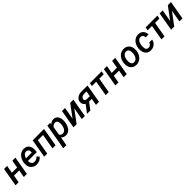

<svg xmlns="http://www.w3.org/2000/svg" viewBox="657 -2745 5154 5154"><g transform="rotate(-45 3234.0 -167.5)"><path d="M442.9 0H326.7L363.8 -213.4H165.5L128.4 0H12.2L104 -528.3H220.2L181.6 -308.1H380.4L418.5 -528.3H534.7Z M808.6 9.8Q739.7 8.3 689.2 -24.9Q638.7 -58.1 614.5 -115.7Q590.3 -173.3 596.2 -244.1L597.7 -264.2Q606.4 -344.7 644.8 -408.9Q683.1 -473.1 740.2 -506.3Q797.4 -539.6 864.3 -538.1Q963.4 -536.1 1012.9 -464.4Q1062.5 -392.6 1050.3 -277.3L1043.5 -226.6H710.9Q706.5 -163.6 736.3 -125Q766.1 -86.4 818.4 -85.4Q893.1 -83 956.1 -150.4L1014.6 -88.9Q981.4 -41.5 927.2 -15.4Q873 10.7 808.6 9.8ZM857.9 -443.4Q766.1 -446.3 720.2 -313.5L939.5 -313L941.4 -323.2Q944.8 -345.7 941.9 -367.2Q936.5 -401.9 914.6 -421.9Q892.6 -441.9 857.9 -443.4Z M1530.3 0H1414.1L1489.3 -432.6H1290.5L1215.3 0H1099.1L1190.9 -528.3H1622.1Z M2151.4 -262.2Q2141.6 -183.1 2109.1 -118.7Q2076.7 -54.2 2026.6 -21.2Q1976.6 11.7 1914.6 10.3Q1832 8.3 1784.7 -48.3L1737.3 203.1H1621.1L1748 -528.3L1854 -528.8L1845.2 -474.1Q1905.8 -540 1989.3 -538.1Q2039.6 -537.6 2076.7 -512.5Q2113.8 -487.3 2133.5 -439.5Q2153.3 -391.6 2154.8 -333Q2155.3 -303.2 2151.4 -262.2ZM2037.1 -272.5 2039.6 -308.1Q2041 -371.1 2018.8 -405.8Q1996.6 -440.4 1952.1 -441.4Q1886.7 -443.4 1838.9 -381.3L1797.9 -145.5Q1819.8 -86.4 1887.2 -84.5Q1944.8 -83 1984.1 -129.4Q2023.4 -175.8 2037.1 -272.5Z M2615.7 -528.3H2734.9L2643.1 0H2527.3L2587.9 -344.7L2331.1 0H2211.9L2303.7 -528.3H2419.4L2358.9 -183.6Z M3272.5 -528.3 3180.7 0H3065.4L3099.1 -193.8H2996.1L2852.5 0H2725.6L2888.7 -215.8Q2849.6 -237.8 2830.8 -274.4Q2812 -311 2814.5 -355.5Q2819.3 -434.1 2883.8 -481.4Q2948.2 -528.8 3044.4 -528.8ZM2929.7 -352.5Q2924.3 -321.3 2943.4 -302.2Q2962.4 -283.2 2995.6 -282.2L3114.3 -281.7L3140.6 -434.1L3041.5 -434.6Q2996.6 -433.6 2965.6 -410.4Q2934.6 -387.2 2929.7 -352.5Z M3792 -434.1H3626L3550.3 0H3434.6L3509.8 -434.1H3345.2L3361.8 -528.3H3808.6Z M4232.4 0H4116.2L4153.3 -213.4H3955.1L3918 0H3801.8L3893.6 -528.3H4009.8L3971.2 -308.1H4169.9L4208 -528.3H4324.2Z M4386.7 -266.1Q4395 -343.8 4432.4 -407.2Q4469.7 -470.7 4528.3 -505.4Q4586.9 -540 4658.2 -538.1Q4726.1 -537.1 4775.4 -502Q4824.7 -466.8 4847.4 -405.8Q4870.1 -344.7 4863.3 -270Q4855.5 -186 4817.6 -121.6Q4779.8 -57.1 4720.9 -22.7Q4662.1 11.7 4590.3 9.8Q4522.9 8.8 4473.9 -26.1Q4424.8 -61 4401.9 -121.8Q4378.9 -182.6 4385.3 -255.9ZM4500.5 -199.2Q4502.9 -147.9 4527.6 -116.9Q4552.2 -85.9 4596.2 -84.5Q4655.8 -83 4696 -130.4Q4736.3 -177.7 4746.6 -259.8L4749.5 -307.6Q4749.5 -370.1 4724.6 -405.8Q4699.7 -441.4 4652.3 -443.4Q4578.1 -445.3 4535.2 -370.6Q4509.3 -325.2 4502.4 -266.1Q4498.5 -225.1 4500.5 -199.2Z M5146.5 -84.5Q5188 -83.5 5220 -108.6Q5252 -133.8 5260.7 -174.3L5370.1 -174.8Q5364.7 -122.6 5332.3 -79.6Q5299.8 -36.6 5249 -12.7Q5198.2 11.2 5143.1 9.8Q5075.2 8.8 5027.3 -25.4Q4979.5 -59.6 4957.5 -119.9Q4935.5 -180.2 4942.9 -254.4L4944.3 -271.5Q4952.6 -348.1 4989 -410.4Q5025.4 -472.7 5083 -506.3Q5140.6 -540 5210.9 -538.1Q5296.9 -536.1 5348.1 -481.2Q5399.4 -426.3 5399.4 -338.4H5291Q5291 -383.8 5268.8 -412.6Q5246.6 -441.4 5204.6 -443.4Q5136.7 -445.3 5097.7 -385.7Q5058.6 -326.2 5055.7 -217.8Q5052.2 -86.4 5146.5 -84.5Z M5908.2 -434.1H5742.2L5666.5 0H5550.8L5626 -434.1H5461.4L5478 -528.3H5924.8Z M6321.8 -528.3H6440.9L6349.1 0H6233.4L6293.9 -344.7L6037.1 0H5918L6009.8 -528.3H6125.5L6064.9 -183.6Z"/></g></svg>

Font: Roboto Medium
Style: Italic
Weight: 500
Italic angle: -12°
Designer: Google
Version: Version 2.134; 2016